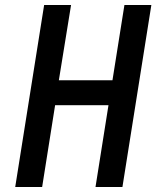

<svg xmlns="http://www.w3.org/2000/svg" viewBox="-20 -750 640 770"><path d="M41 0 157 -730H265L216 -428H431L479 -730H587L471 0H363L415 -328H201L149 0Z"/></svg>

Font: NKDuy Mono SemiBold
Style: Italic
Weight: 600
Italic angle: -9°
Monospace: yes
Designer: NKDuy
Foundry: NKDuy
Version: Version 2.251; ttfautohint (v1.8.4.7-5d5b)